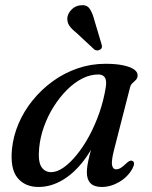

<svg xmlns="http://www.w3.org/2000/svg" viewBox="-20 -715 588 745"><path d="M421.5 -129.5Q411.5 -88.5 415 -73.2Q418.5 -58 430 -58Q439 -58 448 -63.2Q457 -68.5 470.5 -81.5Q478.5 -89 484 -91Q489.5 -93 494.5 -90.5Q500 -87.5 500 -80Q500 -72.5 494 -61Q476 -28.5 442.8 -9Q409.5 10.5 374.5 10.5Q345.5 10.5 331.2 -4Q317 -18.5 317 -46Q317 -57.5 319 -71.5Q321 -85.5 326 -106.2Q331 -127 340 -157.8Q349 -188.5 363 -233.5L372.5 -217Q345 -144.5 306.2 -93.5Q267.5 -42.5 222.2 -16Q177 10.5 129.5 10.5Q77 10.5 48 -24.8Q19 -60 26.5 -137Q31.5 -187 52 -235.2Q72.5 -283.5 106.5 -325.5Q140.5 -367.5 184.5 -399.5Q228.5 -431.5 280.5 -449.5Q332.5 -467.5 389 -467.5Q431.5 -467.5 459.5 -461.2Q487.5 -455 501.2 -444.8Q515 -434.5 514 -421Q513 -410.5 506.8 -404.5Q500.5 -398.5 493.8 -392.2Q487 -386 484.5 -375.5ZM132 -141Q127 -89.5 140.2 -68.2Q153.5 -47 178.5 -47Q201 -47 226.8 -65Q252.5 -83 278.2 -114.8Q304 -146.5 326.5 -188.2Q349 -230 365.8 -278.2Q382.5 -326.5 390.5 -377Q394.5 -403 386.8 -414.5Q379 -426 361.5 -426Q330 -426 299 -410.2Q268 -394.5 239.8 -366.2Q211.5 -338 188.5 -301.5Q165.5 -265 150.8 -224Q136 -183 132 -141ZM345.5 -639 374 -543.5Q376 -538 375.5 -532.5Q375 -527 369 -523Q363.5 -519 357.5 -519.2Q351.5 -519.5 346.5 -522.5L275 -589Q257.5 -602.5 248.5 -616.2Q239.5 -630 241.5 -648Q244 -664 258 -678.2Q272 -692.5 292.5 -694.5Q316 -697.5 327.2 -682Q338.5 -666.5 345.5 -639Z"/></svg>

Font: Fraunces
Style: Italic
Weight: 400
Italic angle: -16°
Version: Version 1.000;[b76b70a41]